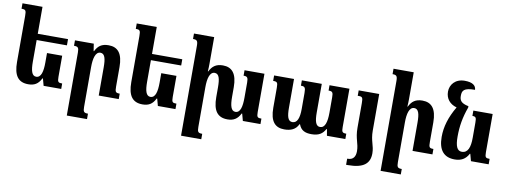

<svg xmlns="http://www.w3.org/2000/svg" viewBox="-74 -1199 4967 1880"><g transform="rotate(10 2409.0 -259.0)"><path d="M343 -70H348L367 0H542V-54C503 -54 495 -60 495 -112V-322H344V-228C344 -139 329 -75 279 -75C236 -75 222 -127 222 -215V-430H523V-492H222V-760H23V-706C64 -706 70 -698 70 -642V-185C70 -50 116 11 215 11C274 11 314 -10 343 -70Z M1114 -54C1073 -54 1067 -62 1067 -118V-310C1067 -444 1018 -502 926 -502C856 -502 821 -474 794 -420H790L779 -492H592V-438C631 -438 641 -429 641 -379V247H842V193C801 193 793 183 793 133V-262C793 -347 810 -416 859 -416C903 -416 915 -366 915 -281V0H1114Z M1479 -70H1484L1503 0H1678V-54C1639 -54 1631 -60 1631 -112V-322H1480V-228C1480 -139 1465 -75 1415 -75C1372 -75 1358 -127 1358 -215V-430H1659V-492H1358V-760H1159V-706C1200 -706 1206 -698 1206 -642V-185C1206 -50 1252 11 1351 11C1410 11 1450 -10 1479 -70Z M2476 -112V-492H2278V-438C2314 -438 2324 -429 2324 -378V-228C2324 -139 2310 -75 2260 -75C2217 -75 2203 -127 2203 -215V-310C2203 -444 2153 -502 2062 -502C1992 -502 1956 -471 1930 -419H1926C1928 -443 1929 -468 1929 -493V-760H1728V-706C1766 -706 1777 -697 1777 -647V247H1978V193C1937 193 1929 183 1929 133V-262C1929 -348 1946 -416 1995 -416C2039 -416 2051 -367 2051 -281V-185C2051 -50 2097 11 2196 11C2256 11 2295 -12 2324 -70H2329L2348 0H2523V-54C2484 -54 2476 -60 2476 -112Z M3123 -492V-439C3162 -439 3169 -429 3169 -378V-227C3169 -133 3151 -73 3102 -73C3060 -73 3046 -120 3046 -207V-492H2848V-439C2886 -439 2895 -430 2895 -375V-215C2895 -126 2875 -73 2827 -73C2782 -73 2770 -121 2770 -207V-492H2572V-438C2612 -438 2619 -431 2619 -377V-179C2619 -44 2669 11 2761 11C2825 11 2874 -9 2900 -65H2905C2926 -8 2967 11 3031 11C3104 11 3141 -15 3168 -64H3173L3184 0H3367V-53C3326 -53 3321 -64 3321 -111V-492Z M3465 -129C3465 -18 3500 19 3500 98C3500 151 3478 186 3424 186H3418V247H3436C3593 247 3652 192 3652 93C3652 13 3617 -22 3617 -129V-492H3413V-438H3423C3459 -438 3465 -429 3465 -374Z M4233 -54C4192 -54 4187 -62 4187 -118V-310C4187 -444 4137 -502 4046 -502C3976 -502 3940 -472 3914 -419H3910C3912 -443 3913 -468 3913 -492V-760H3712V-706C3750 -706 3761 -697 3761 -647V247H3962V193C3921 193 3913 183 3913 133V-262C3913 -348 3930 -416 3979 -416C4023 -416 4035 -367 4035 -281V0H4233Z M4593 -70H4597L4616 0H4792V-54C4753 -54 4745 -60 4745 -112V-492H4553V-439C4587 -439 4593 -430 4593 -379V-228C4593 -135 4572 -75 4511 -75C4464 -75 4445 -121 4445 -214C4445 -317 4460 -408 4498 -512V-526C4421 -541 4407 -571 4407 -613C4407 -665 4422 -695 4534 -695C4532 -739 4496 -765 4420 -765C4326 -765 4276 -701 4276 -632C4276 -563 4317 -513 4386 -494C4322 -385 4292 -286 4292 -185C4292 -50 4351 11 4455 11C4518 11 4563 -13 4593 -70Z"/></g></svg>

Font: Noto Serif Armenian Condensed Extra
Style: Regular
Weight: 800
Width: 3
Designer: Monotype Design Team
Foundry: Monotype Imaging Inc.
Version: Version 1.901